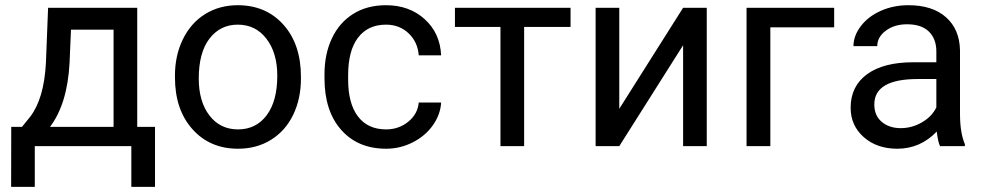

<svg xmlns="http://www.w3.org/2000/svg" viewBox="-20 -558 3758 733"><path d="M64 -73.7 95.2 -112.3Q147.9 -180.7 155.3 -317.4L163.6 -528.3H503.9V-73.7H571.8V155.3H481.4V0H112.8V155.3H22.5L22.9 -73.7ZM170.9 -73.7H413.6V-444.8H251L245.6 -318.8Q237.3 -161.1 170.9 -73.7Z M647.9 -269Q647.9 -346.7 678.5 -408.7Q709 -470.7 763.4 -504.4Q817.9 -538.1 887.7 -538.1Q995.6 -538.1 1062.3 -463.4Q1128.9 -388.7 1128.9 -264.6V-258.3Q1128.9 -181.2 1099.4 -119.9Q1069.8 -58.6 1014.9 -24.4Q960 9.8 888.7 9.8Q781.2 9.8 714.6 -64.9Q647.9 -139.6 647.9 -262.7ZM738.8 -258.3Q738.8 -170.4 779.5 -117.2Q820.3 -64 888.7 -64Q957.5 -64 998 -117.9Q1038.6 -171.9 1038.6 -269Q1038.6 -356 997.3 -409.9Q956.1 -463.9 887.7 -463.9Q820.8 -463.9 779.8 -410.6Q738.8 -357.4 738.8 -258.3Z M1454.1 -64Q1502.4 -64 1538.6 -93.3Q1574.7 -122.6 1578.6 -166.5H1664.1Q1661.6 -121.1 1632.8 -80.1Q1604 -39.1 1555.9 -14.6Q1507.8 9.8 1454.1 9.8Q1346.2 9.8 1282.5 -62.3Q1218.8 -134.3 1218.8 -259.3V-274.4Q1218.8 -351.6 1247.1 -411.6Q1275.4 -471.7 1328.4 -504.9Q1381.3 -538.1 1453.6 -538.1Q1542.5 -538.1 1601.3 -484.9Q1660.2 -431.6 1664.1 -346.7H1578.6Q1574.7 -397.9 1539.8 -430.9Q1504.9 -463.9 1453.6 -463.9Q1384.8 -463.9 1346.9 -414.3Q1309.1 -364.7 1309.1 -271V-253.9Q1309.1 -162.6 1346.7 -113.3Q1384.3 -64 1454.1 -64Z M2158.2 -455.1H1981V0H1890.6V-455.1H1716.8V-528.3H2158.2Z M2587.9 -528.3H2678.2V0H2587.9V-385.3L2344.2 0H2253.9V-528.3H2344.2V-142.6Z M3164.6 -453.6H2920.9V0H2830.1V-528.3H3164.6Z M3568.8 0Q3561 -15.6 3556.2 -55.7Q3493.2 9.8 3405.8 9.8Q3327.6 9.8 3277.6 -34.4Q3227.5 -78.6 3227.5 -146.5Q3227.5 -229 3290.3 -274.7Q3353 -320.3 3466.8 -320.3H3554.7V-361.8Q3554.7 -409.2 3526.4 -437.3Q3498 -465.3 3442.9 -465.3Q3394.5 -465.3 3361.8 -440.9Q3329.1 -416.5 3329.1 -381.8H3238.3Q3238.3 -421.4 3266.4 -458.3Q3294.4 -495.1 3342.5 -516.6Q3390.6 -538.1 3448.2 -538.1Q3539.6 -538.1 3591.3 -492.4Q3643.1 -446.8 3645 -366.7V-123.5Q3645 -50.8 3663.6 -7.8V0ZM3418.9 -68.8Q3461.4 -68.8 3499.5 -90.8Q3537.6 -112.8 3554.7 -147.9V-256.3H3483.9Q3317.9 -256.3 3317.9 -159.2Q3317.9 -116.7 3346.2 -92.8Q3374.5 -68.8 3418.9 -68.8Z"/></svg>

Font: Mardoto
Style: Regular
Weight: 400
Designer: Christian Robertson, Vahan Hovhannisyan
Foundry: Google
Version: Version 1.000